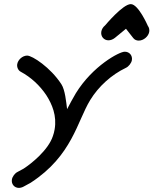

<svg xmlns="http://www.w3.org/2000/svg" viewBox="-20 -901 753 942"><path d="M511.8 -703.2C522.4 -703.2 533.9 -707.3 543.8 -715.3L598.1 -759.9L633.7 -714.4C640.2 -705.9 650 -701.8 660.7 -701.8C684.7 -701.8 708.2 -722.4 712.1 -744.5C713.9 -755.2 711.7 -765.9 705.2 -774.4C705.2 -774.4 659.2 -880.8 621.7 -880.8C582.3 -880.8 496.2 -776.8 495.5 -776.3C485.3 -768 479 -757.1 477.1 -746.2C472.9 -722.3 490.1 -703.2 511.8 -703.2ZM111.9 -628.2C89.9 -627.3 68.4 -608.2 64.5 -586.4C62 -571.8 69.1 -555.5 81.6 -549.1C132.2 -521.8 175.2 -481.8 206.9 -434.5C235.5 -389.9 259.9 -333.1 247.9 -265.5C246 -254.5 243.2 -243.6 239.6 -233.6C216.7 -164.2 134.1 -98.4 95.9 -73.6L65.8 -57.3C52.8 -50.9 40.9 -34.5 38.5 -20.9C34.5 1.8 50.2 20.9 72.9 20.9C79.3 20.9 89.8 18.2 95.8 14.5L129.1 -3.6C130.1 -4.5 131 -4.5 132.1 -5.5C334.3 -137.3 358.5 -305.8 422.5 -410C463.5 -477.3 527.2 -534.5 597.7 -568.2C611.5 -574.5 624.6 -591.8 627 -605.5C631 -628.2 615.3 -647.3 592.5 -647.3H591.6C565.3 -647.3 434.8 -577.7 352.1 -443.6C341.9 -427.3 317.6 -381.8 309.2 -365.5C304.6 -400.9 299.5 -460 280.9 -488.2C227.5 -570.3 138.3 -628.2 113.7 -628.2Z"/></svg>

Font: TudorRose
Style: Oblique
Weight: 500
Italic angle: 10°
Version: Version 001.000